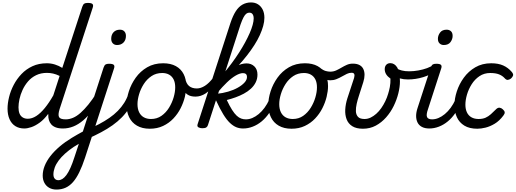

<svg xmlns="http://www.w3.org/2000/svg" viewBox="-20 -1039 4238 1578"><path d="M180 17Q137 17 106 -2.5Q75 -22 58.5 -59Q42 -96 42 -146Q42 -190 54.5 -241Q67 -292 92.5 -341Q118 -390 156.5 -430.5Q195 -471 247 -495Q299 -519 365 -519Q399 -519 431 -509Q463 -499 492 -481L656 -983Q663 -1003 672.5 -1009Q682 -1015 701 -1015Q732 -1015 740.5 -1005.5Q749 -996 742 -976L470 -143Q455 -95 465.5 -76.5Q476 -58 520 -58Q532 -58 537.5 -46.5Q543 -35 540.5 -20.5Q538 -6 527 5.5Q516 17 497 17Q462 17 438.5 8Q415 -1 401.5 -16.5Q388 -32 382 -52Q376 -72 377 -93L376 -103Q342 -57 306 -31Q270 -5 237.5 6Q205 17 180 17ZM208 -63Q243 -63 278 -85.5Q313 -108 348.5 -151.5Q384 -195 418 -255L470 -415Q441 -429 416 -434.5Q391 -440 366 -440Q316 -440 277 -421Q238 -402 210.5 -370Q183 -338 165.5 -300Q148 -262 140 -224.5Q132 -187 132 -157Q132 -126 140.5 -105.5Q149 -85 166.5 -74Q184 -63 208 -63Z M497 17Q483 17 476.5 5.5Q470 -6 472.5 -20.5Q475 -35 487 -46.5Q499 -58 520 -58Q550 -58 580.5 -71Q611 -84 642 -111.5Q673 -139 706.5 -180Q740 -221 775 -277Q784 -290 796 -289Q808 -288 814.5 -278.5Q821 -269 815 -257Q779 -187 741 -135Q703 -83 663.5 -49.5Q624 -16 582.5 0.5Q541 17 497 17Z M444 519Q410 519 384.5 504.5Q359 490 345 464Q331 438 331 404Q331 365 347 324.5Q363 284 394 244Q425 204 469.5 166Q514 128 570 94Q592 80 615 67.5Q638 55 661 42L831 -483Q838 -503 847.5 -509Q857 -515 876 -515Q907 -515 915.5 -505.5Q924 -496 917 -476L679 257Q656 327 631.5 377Q607 427 579.5 458Q552 489 518.5 504Q485 519 444 519ZM459 442Q476 442 492.5 432Q509 422 525.5 400Q542 378 558.5 341.5Q575 305 592 252L628 143Q617 149 606.5 156Q596 163 585 169Q545 196 514 224Q483 252 461.5 281Q440 310 429.5 339Q419 368 419 396Q419 410 424 420.5Q429 431 438 436.5Q447 442 459 442ZM942 -669Q920 -669 907 -683Q894 -697 894 -720Q894 -754 913.5 -774.5Q933 -795 966 -795Q989 -795 1002 -781Q1015 -767 1015 -744Q1015 -710 995 -689.5Q975 -669 942 -669Z M707 99Q696 103 687.5 95Q679 87 676 73Q673 59 677.5 46Q682 33 695 27Q749 5 794.5 -19Q840 -43 879 -70Q918 -97 948.5 -128Q979 -159 1001 -194Q1023 -229 1036 -269Q1041 -287 1055.5 -288Q1070 -289 1080.5 -278Q1091 -267 1085 -250Q1070 -198 1044 -155Q1018 -112 983 -76Q948 -40 905 -9.5Q862 21 812 47.5Q762 74 707 99Z M1211 19Q1149 19 1106 -6Q1063 -31 1041.5 -75.5Q1020 -120 1020 -176Q1020 -229 1039 -288.5Q1058 -348 1095.5 -400.5Q1133 -453 1189.5 -486Q1246 -519 1321 -519Q1383 -519 1425.5 -495.5Q1468 -472 1489.5 -429.5Q1511 -387 1511 -331Q1511 -291 1499.5 -243.5Q1488 -196 1464.5 -149.5Q1441 -103 1405 -65Q1369 -27 1320.5 -4Q1272 19 1211 19ZM1221 -61Q1270 -61 1307 -87Q1344 -113 1369 -153.5Q1394 -194 1407 -238.5Q1420 -283 1420 -321Q1420 -360 1407 -386Q1394 -412 1370 -425.5Q1346 -439 1313 -439Q1263 -439 1225 -413.5Q1187 -388 1161.5 -348Q1136 -308 1123 -264Q1110 -220 1110 -183Q1110 -144 1123.5 -116.5Q1137 -89 1162 -75Q1187 -61 1221 -61Z M1587 -245Q1546 -245 1521.5 -261.5Q1497 -278 1483.5 -309Q1470 -340 1462 -385Q1461 -400 1470 -406Q1479 -412 1489.5 -410Q1500 -408 1502 -396Q1510 -352 1534 -332Q1558 -312 1598 -312Q1630 -312 1664.5 -334Q1699 -356 1732 -400Q1742 -412 1752.5 -408Q1763 -404 1767.5 -392Q1772 -380 1762 -366Q1711 -298 1670.5 -271.5Q1630 -245 1587 -245Z M1642 15Q1626 15 1612 8Q1598 1 1604 -18L1874 -850Q1894 -910 1918 -947Q1942 -984 1973.5 -1001.5Q2005 -1019 2043 -1019Q2076 -1019 2100.5 -1003.5Q2125 -988 2139 -960Q2153 -932 2153 -893Q2153 -861 2143 -825Q2133 -789 2115 -749.5Q2097 -710 2070.5 -668.5Q2044 -627 2010.5 -584Q1977 -541 1937.5 -498.5Q1898 -456 1853 -414.5Q1808 -373 1759 -333L1755 -367Q1790 -402 1823 -441.5Q1856 -481 1887 -523Q1918 -565 1945 -607Q1972 -649 1994 -689.5Q2016 -730 2032 -766.5Q2048 -803 2056.5 -834Q2065 -865 2065 -888Q2065 -903 2060.5 -914Q2056 -925 2048.5 -930Q2041 -935 2028 -935Q2016 -935 2004.5 -926.5Q1993 -918 1981.5 -896.5Q1970 -875 1957 -838L1689 -11Q1685 2 1675 8.5Q1665 15 1642 15ZM1977 17Q1948 17 1922 6.5Q1896 -4 1869.5 -29Q1843 -54 1815 -99.5Q1787 -145 1755 -215H1745L1763 -268Q1811 -273 1855.5 -286Q1900 -299 1934.5 -318.5Q1969 -338 1989.5 -360.5Q2010 -383 2010 -407Q2010 -422 2001.5 -430Q1993 -438 1977 -438Q1952 -438 1918 -418.5Q1884 -399 1845.5 -362Q1807 -325 1766 -276L1769 -338Q1803 -392 1842.5 -432.5Q1882 -473 1924 -495.5Q1966 -518 2006 -518Q2045 -518 2070.5 -493.5Q2096 -469 2096 -426Q2096 -391 2081.5 -362Q2067 -333 2042 -310Q2017 -287 1984.5 -269.5Q1952 -252 1916 -239Q1880 -226 1844 -217Q1867 -168 1887 -136.5Q1907 -105 1925.5 -88Q1944 -71 1962.5 -64.5Q1981 -58 2000 -58Q2014 -58 2019 -46.5Q2024 -35 2020.5 -20.5Q2017 -6 2006 5.5Q1995 17 1977 17Z M1978 17Q1964 17 1957.5 5.5Q1951 -6 1953.5 -20.5Q1956 -35 1968 -46.5Q1980 -58 2001 -58Q2027 -58 2053.5 -69Q2080 -80 2106 -101.5Q2132 -123 2154 -153Q2176 -183 2193 -220Q2198 -235 2210.5 -234.5Q2223 -234 2232.5 -224.5Q2242 -215 2238 -201Q2220 -150 2192 -109.5Q2164 -69 2130 -41Q2096 -13 2057 2Q2018 17 1978 17Z M2376 19Q2314 19 2271 -6Q2228 -31 2206.5 -75.5Q2185 -120 2185 -176Q2185 -229 2204 -288.5Q2223 -348 2260.5 -400.5Q2298 -453 2354.5 -486Q2411 -519 2486 -519Q2548 -519 2590.5 -495.5Q2633 -472 2654.5 -429.5Q2676 -387 2676 -331Q2676 -291 2664.5 -243.5Q2653 -196 2629.5 -149.5Q2606 -103 2570 -65Q2534 -27 2485.5 -4Q2437 19 2376 19ZM2386 -61Q2435 -61 2472 -87Q2509 -113 2534 -153.5Q2559 -194 2572 -238.5Q2585 -283 2585 -321Q2585 -360 2572 -386Q2559 -412 2535 -425.5Q2511 -439 2478 -439Q2428 -439 2390 -413.5Q2352 -388 2326.5 -348Q2301 -308 2288 -264Q2275 -220 2275 -183Q2275 -144 2288.5 -116.5Q2302 -89 2327 -75Q2352 -61 2386 -61Z M2694 -379Q2679 -379 2660 -384.5Q2641 -390 2623.5 -399Q2606 -408 2593 -418Q2584 -425 2582 -438Q2580 -451 2583.5 -463.5Q2587 -476 2594 -482Q2601 -488 2610 -481Q2637 -461 2657 -455.5Q2677 -450 2694 -450Q2721 -450 2743.5 -460.5Q2766 -471 2787 -483.5Q2808 -496 2830.5 -506Q2853 -516 2879 -516Q2894 -516 2900.5 -504.5Q2907 -493 2906 -478.5Q2905 -464 2895.5 -452.5Q2886 -441 2869 -441Q2850 -441 2831 -432Q2812 -423 2790.5 -410.5Q2769 -398 2745 -388.5Q2721 -379 2694 -379Z M2963 19Q2908 19 2875 -2Q2842 -23 2828.5 -59Q2815 -95 2817.5 -139.5Q2820 -184 2835 -231L2890 -398Q2896 -419 2891.5 -430Q2887 -441 2870 -441Q2855 -441 2847.5 -452.5Q2840 -464 2841 -478.5Q2842 -493 2851.5 -504.5Q2861 -516 2880 -516Q2913 -516 2934.5 -504.5Q2956 -493 2966 -472Q2976 -451 2976 -424Q2976 -397 2966 -365L2929 -249Q2919 -219 2911.5 -186Q2904 -153 2905 -125Q2906 -97 2922 -79Q2938 -61 2976 -61Q3002 -61 3026 -72.5Q3050 -84 3072.5 -104Q3095 -124 3113.5 -150.5Q3132 -177 3146.5 -207Q3161 -237 3170 -268Q3178 -293 3184 -324Q3190 -355 3189 -393Q3165 -410 3153.5 -429Q3142 -448 3142 -471Q3142 -493 3154.5 -506.5Q3167 -520 3188 -520Q3205 -520 3219.5 -511Q3234 -502 3245 -484Q3256 -466 3261.5 -437.5Q3267 -409 3267 -370Q3267 -325 3254 -272.5Q3241 -220 3216 -168.5Q3191 -117 3153.5 -74.5Q3116 -32 3068.5 -6.5Q3021 19 2963 19Z M3333 -386Q3297 -386 3269.5 -394Q3242 -402 3217 -419Q3204 -427 3202.5 -439Q3201 -451 3207 -462Q3213 -473 3222.5 -478Q3232 -483 3240 -477Q3257 -466 3283 -459.5Q3309 -453 3343 -453Q3380 -453 3418.5 -460Q3457 -467 3490 -479Q3523 -491 3541 -506Q3552 -515 3563.5 -507.5Q3575 -500 3577.5 -486Q3580 -472 3565 -460Q3521 -424 3458.5 -405Q3396 -386 3333 -386Z M3509 17Q3472 17 3447.5 4Q3423 -9 3411.5 -32.5Q3400 -56 3400 -86Q3400 -116 3412 -152L3520 -483Q3527 -503 3536.5 -509Q3546 -515 3565 -515Q3596 -515 3604.5 -505.5Q3613 -496 3606 -476L3498 -143Q3481 -95 3490 -76.5Q3499 -58 3532 -58Q3546 -58 3552 -46.5Q3558 -35 3555.5 -20.5Q3553 -6 3541.5 5.5Q3530 17 3509 17ZM3627 -669Q3607 -669 3593 -682Q3579 -695 3579 -720Q3579 -747 3596.5 -771Q3614 -795 3651 -795Q3672 -795 3686 -782.5Q3700 -770 3700 -744Q3700 -717 3682.5 -693Q3665 -669 3627 -669Z M3508 17Q3494 17 3487.5 5.5Q3481 -6 3483.5 -20.5Q3486 -35 3498 -46.5Q3510 -58 3531 -58Q3557 -58 3583.5 -69Q3610 -80 3636 -101.5Q3662 -123 3684 -153Q3706 -183 3723 -220Q3728 -235 3740.5 -234.5Q3753 -234 3762.5 -224.5Q3772 -215 3768 -201Q3750 -150 3722 -109.5Q3694 -69 3660 -41Q3626 -13 3587 2Q3548 17 3508 17Z M3903 19Q3838 19 3796.5 -6.5Q3755 -32 3735 -75.5Q3715 -119 3715 -175Q3715 -228 3734.5 -288Q3754 -348 3792 -400.5Q3830 -453 3886.5 -486Q3943 -519 4017 -519Q4075 -519 4115.5 -501Q4156 -483 4186 -448Q4201 -430 4196.5 -417.5Q4192 -405 4180 -394Q4167 -384 4154 -382.5Q4141 -381 4128 -396Q4109 -417 4081 -428Q4053 -439 4009 -439Q3959 -439 3920.5 -413Q3882 -387 3856.5 -346.5Q3831 -306 3818 -261.5Q3805 -217 3805 -178Q3805 -142 3817.5 -115.5Q3830 -89 3854.5 -75Q3879 -61 3913 -61Q3947 -61 3970.5 -71.5Q3994 -82 4014.5 -100.5Q4035 -119 4060 -144Q4074 -156 4088 -153.5Q4102 -151 4113 -140Q4127 -128 4128 -116Q4129 -104 4117 -89Q4084 -45 4045.5 -22Q4007 1 3970 10Q3933 19 3903 19Z"/></svg>

Font: Playwrite BE VLG
Style: Regular
Weight: 400
Designer: Veronika Burian, José Scaglione
Foundry: TypeTogether
Version: Version 1.002